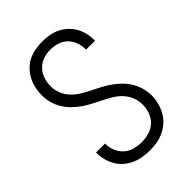

<svg xmlns="http://www.w3.org/2000/svg" viewBox="-221 -838 941 941"><g transform="rotate(-45 250.0 -367.5)"><path d="M249 8Q274 8 299.5 3.5Q325 -1 347.5 -12Q370 -23 389 -40.5Q408 -58 420 -80Q432 -102 438.5 -127Q445 -152 445 -177Q445 -204 437.5 -229.5Q430 -255 416.5 -277.5Q403 -300 384 -319Q365 -338 343.5 -353Q322 -368 298.5 -380.5Q275 -393 251.5 -404.5Q228 -416 205 -430Q182 -444 164 -463.5Q146 -483 136 -507.5Q126 -532 126 -559Q126 -584 134 -608.5Q142 -633 159.5 -651.5Q177 -670 201.5 -678.5Q226 -687 251 -687Q276 -687 300 -679.5Q324 -672 341.5 -655Q359 -638 367.5 -614Q376 -590 376 -566Q376 -565 376 -564.5Q376 -564 376 -563H438Q438 -564 438 -565Q438 -566 438 -567Q438 -591 432.5 -615Q427 -639 415 -660Q403 -681 385 -697.5Q367 -714 345.5 -724.5Q324 -735 299.5 -739Q275 -743 251 -743Q227 -743 202 -738.5Q177 -734 155 -723Q133 -712 115.5 -694Q98 -676 86.5 -654Q75 -632 69.5 -607.5Q64 -583 64 -558Q64 -532 71 -506Q78 -480 91.5 -457.5Q105 -435 124 -416Q143 -397 164.5 -382Q186 -367 209.5 -355Q233 -343 256.5 -331Q280 -319 303 -305.5Q326 -292 344 -272.5Q362 -253 372 -228Q382 -203 382 -177Q382 -151 373 -125.5Q364 -100 345 -82Q326 -64 300.5 -56.5Q275 -49 249 -49Q224 -49 199 -55.5Q174 -62 155 -79Q136 -96 126 -120Q116 -144 116 -169Q116 -170 116 -170.5Q116 -171 116 -172H54Q54 -171 54 -170Q54 -169 54 -168Q54 -143 60.5 -119Q67 -95 79.5 -73.5Q92 -52 111 -36Q130 -20 152.5 -10Q175 0 199.5 4Q224 8 249 8Z"/></g></svg>

Font: Iosevka SS09 Light
Style: Regular
Weight: 300
Monospace: yes
Designer: Belleve Invis
Foundry: Belleve Invis
Version: Version 5.2.1; ttfautohint (v1.8.3)